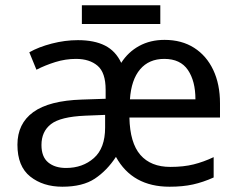

<svg xmlns="http://www.w3.org/2000/svg" viewBox="-20 -697 904 727"><path d="M603 -546Q668 -546 715 -516Q762 -486 787.5 -432Q813 -378 813 -306V-252H470Q472 -156 511.5 -110.5Q551 -65 625 -65Q675 -65 713 -74.5Q751 -84 789 -102V-25Q749 -7 710.5 1.5Q672 10 622 10Q481 10 419 -103Q385 -51 339 -20.5Q293 10 216 10Q143 10 94.5 -28.5Q46 -67 46 -149Q46 -229 106 -272.5Q166 -316 290 -320L380 -323V-357Q380 -422 349.5 -448Q319 -474 268 -474Q228 -474 189.5 -462Q151 -450 118 -433L91 -499Q126 -519 176 -532Q226 -545 275 -545Q337 -545 377.5 -524.5Q418 -504 439 -459Q465 -500 507 -523Q549 -546 603 -546ZM602 -474Q544 -474 510.5 -434.5Q477 -395 472 -321H720Q720 -390 691.5 -432Q663 -474 602 -474ZM378 -262 303 -259Q209 -255 173 -227Q137 -199 137 -148Q137 -103 162.5 -82Q188 -61 230 -61Q293 -61 335.5 -98.5Q378 -136 378 -214ZM587 -677V-606H290V-677Z"/></svg>

Font: Noto IKEA Latin
Style: Regular
Weight: 400
Designer: Monotype Design Team
Foundry: Monotype Imaging Inc.
Version: Version 1.0